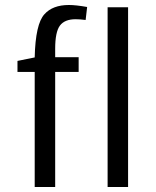

<svg xmlns="http://www.w3.org/2000/svg" viewBox="-20 -749 623 769"><path d="M283 -672Q239 -672 220 -646.5Q201 -621 201 -554V-520H295V-461H201V0H119V-461H50V-505L119 -519Q122 -653 158 -692Q191 -729 256 -729Q284 -729 329 -721L323 -669Q300 -672 283 -672ZM493 0H411V-720H493Z"/></svg>

Font: Strait
Style: Regular
Weight: 400
Width: 3
Designer: Eduardo Rodriguez Tunni
Foundry: Eduardo Rodriguez Tunni
Version: Version 1.001